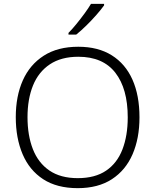

<svg xmlns="http://www.w3.org/2000/svg" viewBox="-20 -968 808 998"><path d="M705 -358Q705 -249 669 -166Q633 -83 561.5 -36.5Q490 10 384 10Q276 10 204.5 -36.5Q133 -83 97.5 -166.5Q62 -250 62 -359Q62 -468 98.5 -550Q135 -632 207.5 -678.5Q280 -725 387 -725Q490 -725 561 -680.5Q632 -636 668.5 -554Q705 -472 705 -358ZM123 -359Q123 -264 151 -192.5Q179 -121 237 -81.5Q295 -42 384 -42Q474 -42 531.5 -81Q589 -120 616.5 -191.5Q644 -263 644 -358Q644 -507 579.5 -590Q515 -673 387 -673Q298 -673 239 -633.5Q180 -594 151.5 -523.5Q123 -453 123 -359ZM521 -940Q506 -919 481.5 -891Q457 -863 429 -835.5Q401 -808 376 -788H336V-797Q355 -816 377 -843Q399 -870 419.5 -898Q440 -926 453 -948H521Z"/></svg>

Font: Noto Sans Lao Looped Light
Style: Regular
Weight: 300
Designer: Mark Frömberg, Ben Mitchell
Foundry: The Fontpad Ltd
Version: Version 1.002; ttfautohint (v1.8.4.7-5d5b)